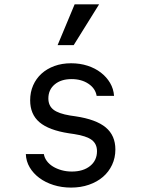

<svg xmlns="http://www.w3.org/2000/svg" viewBox="-20 -837 640 871"><path d="M97.2 -138Q98.4 -105.4 114.7 -77.8Q131 -50.2 158.6 -29.7Q186.2 -9.2 223.1 2.4Q260 14 302.4 14Q346.4 14 383.5 1.1Q420.6 -11.8 447.1 -34.6Q473.6 -57.4 488.5 -89.3Q503.4 -121.2 503.4 -158.8Q503.4 -222.4 459.7 -258.9Q416 -295.4 322.4 -309.4L297.8 -313Q245.4 -321.6 222.4 -339.6Q199.4 -357.6 199.4 -390.4Q199.4 -430 228.2 -454.1Q257 -478.2 304.6 -478.2Q349.8 -478.2 381.4 -456.9Q413 -435.6 418.4 -402H497.4Q495.2 -434 479.3 -460.9Q463.4 -487.8 437.4 -507.8Q411.4 -527.8 377 -538.9Q342.6 -550 302.6 -550Q261.2 -550 227.1 -537.6Q193 -525.2 168.5 -503Q144 -480.8 130.4 -449.9Q116.8 -419 116.8 -382Q116.8 -318.4 159.2 -282.4Q201.6 -246.4 292.2 -232.4L316.8 -228.8Q372.4 -220.2 396.2 -202.2Q420 -184.2 420 -151Q420 -109.2 388.7 -84Q357.4 -58.8 305.8 -58.8Q281 -58.8 259.1 -65Q237.2 -71.2 220.2 -81.6Q203.2 -92 192.4 -106.7Q181.6 -121.4 179 -138ZM429.6 -817.4H318.6L241.4 -632.4H314.4Z"/></svg>

Font: CommitMonoV142 ExtLt
Style: Regular
Weight: 200
Monospace: yes
Designer: Eigil Nikolajsen
Foundry: Eigil Nikolajsen
Version: Version 1.142